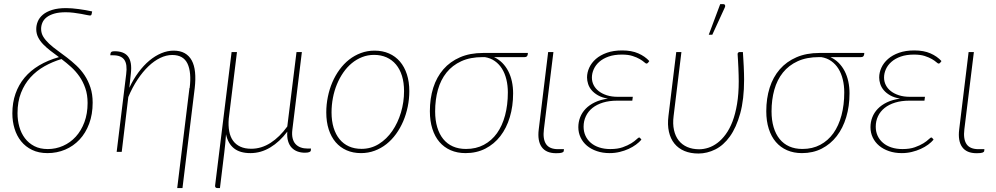

<svg xmlns="http://www.w3.org/2000/svg" viewBox="-20 -750 4918 948"><path d="M432.5 -681Q431.5 -676 429.5 -674.8Q427.5 -673.5 422.5 -673.5Q419.5 -673.5 408.2 -676Q397 -678.5 380.5 -681.5Q364 -684.5 344 -687Q324 -689.5 304 -689.5Q271 -689.5 248 -682.8Q225 -676 210.5 -664.8Q196 -653.5 189.5 -638.5Q183 -623.5 183 -607.5Q183 -586 194 -568.2Q205 -550.5 222.8 -534Q240.5 -517.5 263.5 -501Q286.5 -484.5 310.2 -466.2Q334 -448 357 -426.5Q380 -405 397.8 -378.2Q415.5 -351.5 426.5 -318.2Q437.5 -285 437.5 -243Q437.5 -185.5 420.2 -139.2Q403 -93 372.8 -60.8Q342.5 -28.5 301.8 -11.2Q261 6 214.5 6Q171 6 138.5 -9.8Q106 -25.5 84.2 -52.5Q62.5 -79.5 51.8 -115Q41 -150.5 41 -190Q41 -243 56.5 -287.2Q72 -331.5 101.2 -366.5Q130.5 -401.5 173.2 -427Q216 -452.5 271 -468Q249 -484 229 -499.5Q209 -515 193.2 -531.2Q177.5 -547.5 168.2 -566Q159 -584.5 159 -606.5Q159 -626 166.8 -644.5Q174.5 -663 191.8 -677.5Q209 -692 237.2 -701Q265.5 -710 306.5 -710Q319.5 -710 335.5 -708.8Q351.5 -707.5 368.5 -705.2Q385.5 -703 402.5 -700Q419.5 -697 435 -693.5ZM412.5 -241.5Q412.5 -282.5 401.2 -314.8Q390 -347 372 -372.8Q354 -398.5 330.8 -419.5Q307.5 -440.5 283.5 -458.5Q239 -445 199.5 -422.8Q160 -400.5 130.5 -368Q101 -335.5 83.8 -291.8Q66.5 -248 66.5 -191Q66.5 -156 75.5 -124Q84.5 -92 103 -67.5Q121.5 -43 149.5 -28.5Q177.5 -14 216 -14Q255.5 -14 291.2 -29.8Q327 -45.5 354 -75Q381 -104.5 396.8 -146.8Q412.5 -189 412.5 -241.5Z M881 178.5H855L915.5 -315.5H916.5Q926 -393 905.8 -435.8Q885.5 -478.5 830.5 -478.5Q801 -478.5 771 -464Q741 -449.5 712.8 -422.5Q684.5 -395.5 659 -357Q633.5 -318.5 613.5 -271L581 0H556L603 -383.5Q609.5 -432.5 593.8 -454.8Q578 -477 539 -477H524.5L525.5 -485.5Q526.5 -491.5 530.5 -494.2Q534.5 -497 546 -497Q568 -497 584.5 -491Q601 -485 611.5 -472Q622 -459 625.8 -437.5Q629.5 -416 626 -385.5L618.5 -316.5Q638.5 -359 663.8 -393Q689 -427 717.5 -450.8Q746 -474.5 776.5 -487.2Q807 -500 837.5 -500Q869.5 -500 891.8 -487.5Q914 -475 926.8 -451.5Q939.5 -428 943 -393.8Q946.5 -359.5 941.5 -315.5Z M1150 -493 1109.5 -164.5Q1106.5 -129.5 1111.8 -101.8Q1117 -74 1130.8 -55Q1144.5 -36 1166.8 -25.8Q1189 -15.5 1220.5 -15.5Q1270.5 -15.5 1315.8 -44.5Q1361 -73.5 1398.5 -125.5L1444 -493H1470.5L1423.5 -109.5Q1420.5 -85 1424.8 -67.5Q1429 -50 1439.2 -38.8Q1449.5 -27.5 1464.8 -22Q1480 -16.5 1499.5 -16.5H1515.5L1514.5 -5.5Q1513.5 -1.5 1506.5 1.2Q1499.5 4 1485 4Q1466 4 1449.2 -2Q1432.5 -8 1420.5 -20.5Q1408.5 -33 1402.5 -52.8Q1396.5 -72.5 1398.5 -100Q1361 -50 1314.5 -22Q1268 6 1216.5 6Q1164.5 6 1135 -17.8Q1105.5 -41.5 1096 -87Q1094.5 -64.5 1092.2 -40.8Q1090 -17 1087.5 2L1066 178.5H1053Q1047 178.5 1044.2 175.2Q1041.5 172 1042 166.5L1123.5 -493Z M1765 -15Q1812 -15 1850.8 -39.2Q1889.5 -63.5 1917 -103.5Q1944.5 -143.5 1959.8 -194.8Q1975 -246 1975 -300Q1975 -342 1964.8 -375.2Q1954.5 -408.5 1935.2 -431.5Q1916 -454.5 1888.5 -466.8Q1861 -479 1827 -479Q1795.5 -479 1767.8 -468Q1740 -457 1716.8 -437.8Q1693.5 -418.5 1675 -391.8Q1656.5 -365 1643.5 -333.5Q1630.5 -302 1623.8 -266.8Q1617 -231.5 1617 -195Q1617 -153 1627.2 -119.5Q1637.5 -86 1656.5 -62.8Q1675.5 -39.5 1703 -27.2Q1730.5 -15 1765 -15ZM1762.5 6Q1723 6 1691.2 -8Q1659.5 -22 1637.2 -48Q1615 -74 1603 -111.2Q1591 -148.5 1591 -195Q1591 -234 1598.8 -272Q1606.5 -310 1621 -343.8Q1635.5 -377.5 1656.5 -406.2Q1677.5 -435 1704 -455.8Q1730.5 -476.5 1762 -488.2Q1793.5 -500 1829.5 -500Q1869 -500 1900.8 -486Q1932.5 -472 1954.8 -446Q1977 -420 1989 -383Q2001 -346 2001 -300Q2001 -261 1993.2 -223.2Q1985.5 -185.5 1971 -151.5Q1956.5 -117.5 1935.5 -88.5Q1914.5 -59.5 1888 -38.5Q1861.5 -17.5 1829.8 -5.8Q1798 6 1762.5 6Z M2419 -468Q2442 -457.5 2459.8 -439.8Q2477.5 -422 2489.5 -398.8Q2501.5 -375.5 2507.5 -347.8Q2513.5 -320 2513.5 -289Q2513.5 -225.5 2497.2 -171.5Q2481 -117.5 2450.5 -78Q2420 -38.5 2376.5 -16.2Q2333 6 2278.5 6Q2238 6 2205.2 -8.2Q2172.5 -22.5 2149.8 -49Q2127 -75.5 2114.8 -114Q2102.5 -152.5 2102.5 -201Q2102.5 -264 2119.2 -316.8Q2136 -369.5 2169.2 -407.8Q2202.5 -446 2251.5 -467.2Q2300.5 -488.5 2365 -488.5H2586.5L2585.5 -480Q2584.5 -475 2581.2 -471.5Q2578 -468 2570 -468ZM2487.5 -293.5Q2487.5 -328 2480.2 -357.8Q2473 -387.5 2458.8 -410.5Q2444.5 -433.5 2423.2 -448.5Q2402 -463.5 2374 -468H2363Q2302 -468 2257.8 -447.8Q2213.5 -427.5 2184.8 -391.8Q2156 -356 2142.2 -306.8Q2128.5 -257.5 2128.5 -200Q2128.5 -156.5 2138.8 -122Q2149 -87.5 2168.5 -63.5Q2188 -39.5 2216.2 -27Q2244.5 -14.5 2281 -14.5Q2330.5 -14.5 2369 -35Q2407.5 -55.5 2433.8 -92.2Q2460 -129 2473.8 -180.5Q2487.5 -232 2487.5 -293.5Z M2686.5 -493H2712.5L2665.5 -111.5Q2659.5 -63.5 2676.2 -38.5Q2693 -13.5 2735.5 -13.5H2764.5L2763.5 -4.5Q2763 0.5 2755.2 3.5Q2747.5 6.5 2726 6.5Q2676.5 6.5 2654.8 -23.8Q2633 -54 2640 -111Z M3179.5 -440Q3176 -436 3172 -436Q3168.5 -436 3160.8 -443Q3153 -450 3139 -458.2Q3125 -466.5 3103.5 -473.5Q3082 -480.5 3050.5 -480.5Q3013 -480.5 2985.2 -470.8Q2957.5 -461 2939.2 -445Q2921 -429 2911.8 -408.5Q2902.5 -388 2902.5 -367Q2902.5 -347 2911.2 -329.8Q2920 -312.5 2936.5 -299.8Q2953 -287 2976.5 -279.5Q3000 -272 3030 -272H3104.5L3102 -253H3027.5Q2988 -253 2957.2 -243.5Q2926.5 -234 2905.2 -217Q2884 -200 2872.8 -176.2Q2861.5 -152.5 2861.5 -124.5Q2861.5 -100 2870.8 -79.8Q2880 -59.5 2897.2 -44.8Q2914.5 -30 2939 -22Q2963.5 -14 2993.5 -14Q3029.5 -14 3054.8 -23Q3080 -32 3096.8 -42.5Q3113.5 -53 3122.8 -62Q3132 -71 3136 -71Q3139 -71 3141.5 -67.5L3147 -60.5Q3136.5 -48 3120.2 -36Q3104 -24 3083.8 -14.8Q3063.5 -5.5 3039.8 0.2Q3016 6 2990 6Q2955.5 6 2927 -3.8Q2898.5 -13.5 2878.2 -30.5Q2858 -47.5 2846.8 -71Q2835.5 -94.5 2835.5 -122Q2835.5 -147.5 2844.5 -170.8Q2853.5 -194 2871.5 -212.8Q2889.5 -231.5 2917 -244.8Q2944.5 -258 2981.5 -263Q2952.5 -268 2932.8 -279.2Q2913 -290.5 2901 -304.8Q2889 -319 2883.8 -335.5Q2878.5 -352 2878.5 -367.5Q2878.5 -392 2889.5 -416Q2900.5 -440 2922.2 -459Q2944 -478 2976.5 -489.5Q3009 -501 3052 -501Q3098.5 -501 3131.5 -486.5Q3164.5 -472 3186 -448.5Z M3275 0ZM3344.5 -493 3306 -177.5Q3301 -138.5 3307.8 -108Q3314.5 -77.5 3331 -56.5Q3347.5 -35.5 3373.2 -24.2Q3399 -13 3432 -13Q3454.5 -13 3477.5 -20.5Q3500.5 -28 3522.2 -44.2Q3544 -60.5 3563.2 -86.8Q3582.5 -113 3596.8 -150.2Q3611 -187.5 3619.2 -236.8Q3627.5 -286 3627.5 -349Q3627.5 -362 3627 -379Q3626.5 -396 3625.8 -414.2Q3625 -432.5 3624 -450Q3623 -467.5 3622 -482Q3621.5 -487.5 3624.8 -490.2Q3628 -493 3631 -493H3648Q3649 -476.5 3650.2 -458.2Q3651.5 -440 3652.2 -422.2Q3653 -404.5 3653.5 -387.8Q3654 -371 3654 -357.5Q3654 -259 3634.8 -189.8Q3615.5 -120.5 3584 -76.5Q3552.5 -32.5 3511.8 -12.2Q3471 8 3428.5 8Q3389.5 8 3359.5 -4.5Q3329.5 -17 3310 -41Q3290.5 -65 3282.8 -99.5Q3275 -134 3280.5 -177.5L3319 -493ZM3479.5 -578.5 3536 -729.5H3552.5Q3558 -729.5 3560 -724.5Q3562 -719.5 3558.5 -712.5L3497 -578.5Z M4080 -468Q4103 -457.5 4120.8 -439.8Q4138.5 -422 4150.5 -398.8Q4162.5 -375.5 4168.5 -347.8Q4174.5 -320 4174.5 -289Q4174.5 -225.5 4158.2 -171.5Q4142 -117.5 4111.5 -78Q4081 -38.5 4037.5 -16.2Q3994 6 3939.5 6Q3899 6 3866.2 -8.2Q3833.5 -22.5 3810.8 -49Q3788 -75.5 3775.8 -114Q3763.5 -152.5 3763.5 -201Q3763.5 -264 3780.2 -316.8Q3797 -369.5 3830.2 -407.8Q3863.5 -446 3912.5 -467.2Q3961.5 -488.5 4026 -488.5H4247.5L4246.5 -480Q4245.5 -475 4242.2 -471.5Q4239 -468 4231 -468ZM4148.5 -293.5Q4148.5 -328 4141.2 -357.8Q4134 -387.5 4119.8 -410.5Q4105.5 -433.5 4084.2 -448.5Q4063 -463.5 4035 -468H4024Q3963 -468 3918.8 -447.8Q3874.5 -427.5 3845.8 -391.8Q3817 -356 3803.2 -306.8Q3789.5 -257.5 3789.5 -200Q3789.5 -156.5 3799.8 -122Q3810 -87.5 3829.5 -63.5Q3849 -39.5 3877.2 -27Q3905.5 -14.5 3942 -14.5Q3991.5 -14.5 4030 -35Q4068.5 -55.5 4094.8 -92.2Q4121 -129 4134.8 -180.5Q4148.5 -232 4148.5 -293.5Z M4622 -440Q4618.5 -436 4614.5 -436Q4611 -436 4603.2 -443Q4595.5 -450 4581.5 -458.2Q4567.5 -466.5 4546 -473.5Q4524.5 -480.5 4493 -480.5Q4455.5 -480.5 4427.8 -470.8Q4400 -461 4381.8 -445Q4363.5 -429 4354.2 -408.5Q4345 -388 4345 -367Q4345 -347 4353.8 -329.8Q4362.5 -312.5 4379 -299.8Q4395.5 -287 4419 -279.5Q4442.5 -272 4472.5 -272H4547L4544.5 -253H4470Q4430.5 -253 4399.8 -243.5Q4369 -234 4347.8 -217Q4326.5 -200 4315.2 -176.2Q4304 -152.5 4304 -124.5Q4304 -100 4313.2 -79.8Q4322.5 -59.5 4339.8 -44.8Q4357 -30 4381.5 -22Q4406 -14 4436 -14Q4472 -14 4497.2 -23Q4522.5 -32 4539.2 -42.5Q4556 -53 4565.2 -62Q4574.5 -71 4578.5 -71Q4581.5 -71 4584 -67.5L4589.5 -60.5Q4579 -48 4562.8 -36Q4546.5 -24 4526.2 -14.8Q4506 -5.5 4482.2 0.2Q4458.5 6 4432.5 6Q4398 6 4369.5 -3.8Q4341 -13.5 4320.8 -30.5Q4300.5 -47.5 4289.2 -71Q4278 -94.5 4278 -122Q4278 -147.5 4287 -170.8Q4296 -194 4314 -212.8Q4332 -231.5 4359.5 -244.8Q4387 -258 4424 -263Q4395 -268 4375.2 -279.2Q4355.5 -290.5 4343.5 -304.8Q4331.5 -319 4326.2 -335.5Q4321 -352 4321 -367.5Q4321 -392 4332 -416Q4343 -440 4364.8 -459Q4386.5 -478 4419 -489.5Q4451.5 -501 4494.5 -501Q4541 -501 4574 -486.5Q4607 -472 4628.5 -448.5Z M4762.5 -493H4788.5L4741.5 -111.5Q4735.5 -63.5 4752.2 -38.5Q4769 -13.5 4811.5 -13.5H4840.5L4839.5 -4.5Q4839 0.5 4831.2 3.5Q4823.5 6.5 4802 6.5Q4752.5 6.5 4730.8 -23.8Q4709 -54 4716 -111Z"/></svg>

Font: Lato Thin
Style: Italic
Weight: 200
Italic angle: -7°
Designer: Lukasz Dziedzic
Foundry: tyPoland Lukasz Dziedzic
Version: Version 2.007; 2014-02-27